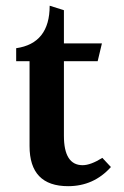

<svg xmlns="http://www.w3.org/2000/svg" viewBox="-20 -636 431 666"><path d="M216.3 9.8Q82.5 9.8 82.5 -129.4V-423.8H36.1V-468.8Q152.3 -485.4 152.3 -616.2L201.7 -600.6V-485.4H333.5L318.8 -423.8H201.7V-165Q201.7 -63 266.6 -63Q294.4 -63 335 -88.4L364.7 -56.6Q305.2 9.8 216.3 9.8Z"/></svg>

Font: Kelvinch
Style: Bold
Weight: 700
Designer: Paul James Miller
Foundry: High-Logic / Made with FontCreator
Version: Version 3.501;March 28, 2021;FontCreator 13.0.0.2683 64-bit